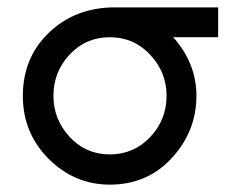

<svg xmlns="http://www.w3.org/2000/svg" viewBox="-20 -492 644 521"><path d="M42 -232Q42 -336 113.5 -404Q185 -472 292 -472H572V-391H450Q513 -320 513 -232Q513 -136 446.5 -63.5Q380 9 278 9Q182 9 112 -61Q42 -131 42 -232ZM125 -232Q125 -168 169 -120.5Q213 -73 278 -73Q343 -73 387.5 -120Q432 -167 432 -232Q432 -296 387.5 -343.5Q343 -391 278 -391Q213 -391 169 -344Q125 -297 125 -232Z"/></svg>

Font: Coval
Style: Light
Weight: 300
Foundry: Context Ltd
Version: Version 001.000